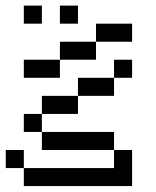

<svg xmlns="http://www.w3.org/2000/svg" viewBox="-20 -832 540 665"><path d="M437.5 -562.5V-625H375V-562.5H250V-500H125V-437.5H62.5V-375H125V-312.5H375V-250H62.5V-187.5H437.5Q437.5 -187.5 437.5 -312.5H375V-375H125V-437.5H250V-500H375V-562.5ZM437.5 -687.5V-750H312.5V-687.5H187.5V-625H62.5V-562.5H187.5V-625H312.5V-687.5ZM125 -750V-812.5H62.5V-750ZM250 -750V-812.5H187.5V-750ZM62.5 -250V-312.5H0V-250Z"/></svg>

Font: UnifontExMono
Style: Regular
Weight: 500
Version: Version 15.0.06